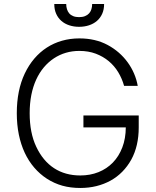

<svg xmlns="http://www.w3.org/2000/svg" viewBox="-20 -929 781 959"><path d="M63.9 -363.6Q63.9 -478 103.7 -561.8Q123.6 -603.7 151.5 -636.4Q179.3 -669 214 -691.4Q248.6 -713.8 289.6 -725.5Q330.6 -737.2 376.4 -737.2Q456.3 -737.2 517.4 -704.5Q547.9 -688.2 573.2 -666.2Q598.4 -644.2 617.5 -617.9Q636.7 -591.6 649.5 -561.8Q662.3 -532 668 -500H599.8Q589.8 -536.2 570.7 -568Q551.5 -599.8 523.3 -623.4Q495 -647 458.3 -660.9Q421.5 -674.7 376.4 -674.7Q305.8 -674.7 249.6 -637.8Q221.6 -619.3 199 -592.5Q176.5 -565.7 160.7 -531.2Q144.9 -496.8 136.5 -454.7Q128.2 -412.6 128.2 -363.6Q128.2 -265.3 160.9 -196.4Q194.2 -125.4 250 -89Q305.8 -52.6 381 -52.6Q430.4 -52.6 471.9 -69.2Q513.5 -85.9 543.7 -117Q573.9 -148.1 590.9 -192.6Q608 -237.2 608.3 -292.6H396.7V-352.3H672.9V-292.6Q672.9 -199.6 635.7 -131.7Q616.8 -97.7 590.7 -71.2Q564.6 -44.7 532.1 -26.8Q499.6 -8.9 461.6 0.5Q423.7 9.9 381 9.9Q332.7 9.9 291.9 -1.4Q251.1 -12.8 214.5 -36.2Q179 -59.3 150.9 -92Q122.9 -124.6 103.5 -166Q84.2 -207.4 74 -257.1Q63.9 -306.8 63.9 -363.6ZM251.1 -909.1H310.7Q310.7 -895.2 314.5 -883.2Q318.2 -871.1 325.8 -862.2Q333.5 -853.3 345.7 -848.4Q358 -843.4 375 -843.4Q392 -843.4 404.5 -848.4Q416.9 -853.3 424.9 -862.2Q432.9 -871.1 436.6 -883.2Q440.3 -895.2 440.3 -909.1H500Q500 -881.4 490.4 -860.1Q480.8 -838.8 464 -824.4Q447.1 -810 424.4 -802.6Q401.6 -795.1 375 -795.1Q348.7 -795.1 326 -802.6Q303.3 -810 286.6 -824.6Q269.9 -839.1 260.5 -860.3Q251.1 -881.4 251.1 -909.1Z"/></svg>

Font: Inter P Light
Style: Regular
Weight: 300
Designer: Rasmus Andersson
Foundry: rsms
Version: Version 3.018;git-588b23468